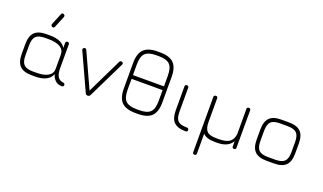

<svg xmlns="http://www.w3.org/2000/svg" viewBox="-86 -1274 3401 2024"><g transform="rotate(20 1614.0 -262.0)"><path d="M285 -553Q266 -562 272 -581L325 -710Q333 -730 353 -722Q371 -713 365 -694L312 -565Q304 -545 285 -553ZM80 -175V-286Q80 -378 122 -419.5Q164 -461 255 -461H293Q427 -461 470 -385V-440Q470 -461 491 -461Q512 -461 512 -440V-171Q512 -50 592 -42Q614 -39 614 -21Q614 0 592 0Q545 0 516.5 -29Q488 -58 480 -95Q443 0 293 0H255Q164 0 122 -42Q80 -84 80 -175ZM122 -175Q122 -102 152 -72Q182 -42 255 -42H293Q377 -42 423.5 -69.5Q470 -97 470 -151V-310Q470 -364 423.5 -391.5Q377 -419 293 -419H255Q182 -419 152 -389.5Q122 -360 122 -286Z M910 -16Q902 0 883 0Q864 0 857 -16L666 -432Q658 -451 678 -459Q697 -467 705 -448L884 -57L1074 -448Q1083 -466 1102 -459Q1122 -451 1113 -431Z M1419 0Q1312 0 1264 -48Q1216 -96 1216 -203V-488Q1216 -594 1264.5 -642Q1313 -690 1419 -690H1445Q1552 -690 1600 -642Q1648 -594 1648 -487V-203Q1648 -96 1600 -48Q1552 0 1445 0ZM1258 -488V-367H1606V-487Q1606 -576 1570 -612Q1534 -648 1445 -648H1419Q1330 -648 1294 -612Q1258 -576 1258 -488ZM1419 -42H1445Q1534 -42 1570 -78Q1606 -114 1606 -203V-325H1258V-203Q1258 -114 1294 -78Q1330 -42 1419 -42Z M1981 0Q1891 0 1850 -41Q1809 -82 1809 -171V-440Q1809 -461 1830 -461Q1851 -461 1851 -440V-171Q1851 -99 1879.5 -70.5Q1908 -42 1981 -42Q2003 -42 2003 -21Q2003 0 1981 0Z M2133 179V-440Q2133 -460 2155 -461Q2165 -462 2170.5 -456.5Q2176 -451 2176 -440V-175Q2176 -102 2205.5 -72Q2235 -42 2309 -42H2337Q2421 -42 2458.5 -69.5Q2496 -97 2504 -157V-440Q2504 -461 2525 -461Q2546 -461 2546 -440V-21Q2546 0 2525 0Q2504 0 2504 -21V-79Q2458 0 2337 0H2309Q2215 0 2175 -43V179Q2175 200 2154 200Q2133 200 2133 179Z M2891 0Q2800 0 2758 -41.5Q2716 -83 2716 -174V-286Q2716 -378 2758 -420Q2800 -462 2891 -461H2973Q3064 -461 3106 -419.5Q3148 -378 3148 -286V-175Q3148 -84 3106 -42Q3064 0 2973 0ZM2758 -174Q2758 -101 2788 -71.5Q2818 -42 2891 -42H2973Q3046 -42 3076 -72Q3106 -102 3106 -175V-286Q3106 -360 3076 -389.5Q3046 -419 2973 -419H2891Q2818 -420 2788 -390Q2758 -360 2758 -286Z"/></g></svg>

Font: Jura Light
Style: Regular
Weight: 300
Designer: Daniel Johnson, Alexei Vanyashin
Foundry: Daniel Johnson
Version: Version 5.103